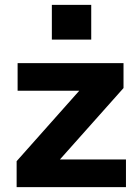

<svg xmlns="http://www.w3.org/2000/svg" viewBox="-20 -765 570 785"><path d="M225 -113H495V0H48V-106L304 -394H52V-507H485V-405ZM192 -745H353V-603H192Z"/></svg>

Font: Muli ExtraBold
Style: Regular
Weight: 800
Designer: Vernon Adams
Foundry: Vernon Adams
Version: Version 2.000